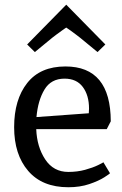

<svg xmlns="http://www.w3.org/2000/svg" viewBox="-20 -785 518 815"><path d="M418.9 -96.2 446.8 -49.8Q446.8 -47.9 422.9 -32.5Q398.9 -17.1 359.4 -3.7Q319.8 9.8 270 9.8Q159.2 9.8 99.6 -59.6Q40 -128.9 40 -245.1Q40 -362.3 95.5 -432.6Q150.9 -502.9 257.8 -502.9Q449.7 -502.9 450.2 -270L433.1 -236.8H133.8Q136.7 -161.6 171.9 -108.4Q207 -55.2 270 -55.2Q308.1 -55.2 341.1 -64.2Q374 -73.2 396.5 -84.2Q418.9 -95.2 418.9 -96.2ZM134.8 -288.1 356.9 -304.2 357.9 -324.2Q357.9 -380.4 331.5 -415.8Q305.2 -451.2 253.9 -451.2Q196.8 -451.2 168.9 -405Q141.1 -358.9 134.8 -288.1ZM394 -564 319.8 -625Q314 -629.9 303 -637.9Q292 -646 280.3 -654.8Q274.4 -658.7 269.3 -662.4Q264.2 -666 261.2 -668Q258.3 -666 253.2 -662.6Q248 -659.2 242.2 -654.8Q230 -646 219 -637.9Q208 -629.9 202.1 -625L127.9 -564L95.2 -596.2L261.2 -765.1L427.2 -596.2Z"/></svg>

Font: Sura
Style: Regular
Weight: 400
Designer: Carolina Giovagnoli
Foundry: Huerta Tipografica
Version: Version 1.003;PS 001.002;hotconv 1.0.70;makeotf.lib2.5.58329